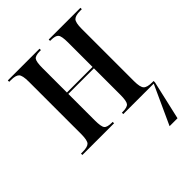

<svg xmlns="http://www.w3.org/2000/svg" viewBox="-211 -651 976 976"><g transform="rotate(-45 277.0 -163.0)"><path d="M16 0V-10H29Q63 -10 75 -22Q87 -34 87 -80V-456Q87 -501 75 -513.5Q63 -526 29 -526H16V-536H244V-526H237Q204 -526 194.5 -513.5Q185 -501 185 -456V-280H369V-456Q369 -501 359 -513.5Q349 -526 316 -526H310V-536H538V-526H526Q492 -526 479.5 -513.5Q467 -501 467 -456V-80Q467 -36 479.5 -23Q492 -10 528 -10H538V0L490 210H433L529 0H310V-10H316Q349 -10 359 -22.5Q369 -35 369 -80V-270H185V-80Q185 -34 195 -22Q205 -10 239 -10H244V0Z"/></g></svg>

Font: Noto Serif Display ExtraCondensed Medium
Style: Regular
Weight: 500
Width: 2
Designer: Monotype Design Team
Foundry: Monotype Imaging Inc.
Version: Version 2.009